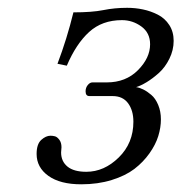

<svg xmlns="http://www.w3.org/2000/svg" viewBox="-20 -462 467 494"><path d="M138.2 -83Q138.2 -80.6 137.7 -76.4Q137.2 -72.3 137.2 -69.8Q137.2 -46.9 153.6 -33.4Q169.9 -20 202.1 -20Q248 -20 285.6 -56.9Q323.2 -93.8 323.2 -148.9Q323.2 -177.7 309.6 -196.3Q295.9 -214.8 270 -214.8H210Q200.2 -214.8 200.2 -227.1Q200.2 -236.3 205.8 -243.2Q211.4 -250 217.8 -250H254.9Q303.7 -250 335 -281.5Q366.2 -313 366.2 -348.1Q366.2 -377.4 343.8 -393.8Q321.3 -410.2 293.9 -410.2Q242.7 -410.2 209.2 -379.6Q175.8 -349.1 151.9 -293L127.9 -297.9Q152.3 -362.3 168.9 -430.2Q216.8 -430.2 245.8 -436Q274.9 -441.9 307.1 -441.9Q328.1 -441.9 347.9 -437.7Q367.7 -433.6 386 -424.3Q404.3 -415 415.5 -397.7Q426.8 -380.4 426.8 -356.9Q426.8 -333 415.8 -310.8Q404.8 -288.6 388.7 -274.2Q372.6 -259.8 357.2 -250.5Q341.8 -241.2 330.1 -237.8Q338.4 -236.8 348.4 -231.9Q358.4 -227.1 369.1 -218Q379.9 -209 387 -192.1Q394 -175.3 394 -154.8Q394 -133.8 387.2 -111.8Q380.4 -89.8 364.5 -67.4Q348.6 -44.9 325.7 -27.3Q302.7 -9.8 267.3 1.2Q231.9 12.2 189 12.2Q134.8 12.2 104.5 -9.5Q74.2 -31.2 74.2 -65.9Q74.2 -91.3 86.2 -102.1Q98.1 -112.8 109.9 -112.8Q115.7 -112.8 121.3 -111.3Q127 -109.9 132.6 -102.5Q138.2 -95.2 138.2 -83Z"/></svg>

Font: Linux Libertine G
Style: Italic
Weight: 400
Italic angle: -12°
Designer: Philipp H. Poll
Foundry: Philipp H. Poll
Version: Version 5.1.3